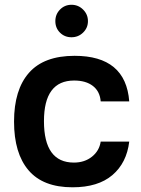

<svg xmlns="http://www.w3.org/2000/svg" viewBox="-20 -774 592 808"><path d="M293.9 -539.1Q509.3 -539.1 523.9 -347.2H403.8Q400.4 -389.6 370.8 -412.4Q341.3 -435.1 292 -435.1Q165 -435.1 165 -264.2Q165 -89.8 291 -89.8Q335.9 -89.8 366.9 -114.5Q397.9 -139.2 403.8 -178.2H523.9Q513.2 -88.4 452.9 -37.1Q392.6 14.2 285.2 14.2Q161.1 14.2 100.1 -57.4Q39.1 -128.9 39.1 -262.2Q39.1 -396.5 102.1 -467.8Q165 -539.1 293.9 -539.1ZM280.8 -753.9Q309.6 -753.9 329.8 -733.6Q350.1 -713.4 350.1 -685.1Q350.1 -656.7 329.8 -637Q309.6 -617.2 280.8 -617.2Q252 -617.2 232.4 -636.7Q212.9 -656.2 212.9 -685.1Q212.9 -713.9 232.7 -733.9Q252.4 -753.9 280.8 -753.9Z"/></svg>

Font: Nacelle SemiBold
Style: Regular
Weight: 600
Designer: Sora Sagano
Foundry: Sora Sagano
Version: Version 1.000;FEAKit 1.0